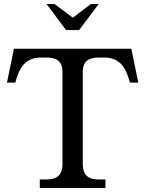

<svg xmlns="http://www.w3.org/2000/svg" viewBox="-20 -945 730 965"><path d="M396 -121V-584C396 -633 421 -656 477 -656H501C579 -656 609 -610 628 -547L633 -530H675L640 -700H50L15 -530H57L62 -547C81 -610 111 -656 189 -656H213C269 -656 294 -633 294 -584V-121C294 -67 269 -43 213 -43H180V0H510V-43H477C421 -43 396 -67 396 -121ZM214 -925 312 -794H378L476 -925H437L346 -856L254 -925Z"/></svg>

Font: LT Superior Serif Medium
Style: Regular
Weight: 500
Designer: Daniel Lyons
Foundry: LyonsType
Version: Version 2.120;FEAKit 1.0